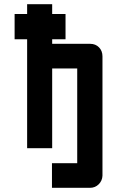

<svg xmlns="http://www.w3.org/2000/svg" viewBox="-20 -710 561 920"><path d="M50 -643H110V-690H230V-643H294V-522H230V-500H412Q438 -500 454.5 -483Q471 -466 471 -440V132Q470 156 453 173Q436 190 411 190H229V72H350V-382H230V0H110V-522H50Z"/></svg>

Font: Tschichold
Style: Bold
Weight: 700
Designer: Peter Wiegel
Foundry: Peter Wiegel
Version: Version 1.000; ttfautohint (v1.3)